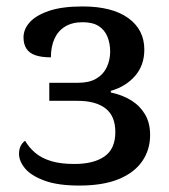

<svg xmlns="http://www.w3.org/2000/svg" viewBox="-20 -566 525 596"><path d="M226 10Q159 10 117.5 -5.5Q76 -21 57.5 -43.5Q39 -66 39 -89Q39 -102 44 -112.5Q49 -123 58 -129Q70 -108 89.5 -91.5Q109 -75 138.5 -66Q168 -57 211 -57Q271 -57 304.5 -80.5Q338 -104 338 -156Q338 -206 307.5 -229.5Q277 -253 221 -253H133V-309H222Q257 -309 279 -322Q301 -335 311.5 -357.5Q322 -380 322 -406Q322 -431 313.5 -452Q305 -473 286.5 -485Q268 -497 236 -497Q204 -497 182 -483.5Q160 -470 149 -445.5Q138 -421 138 -388Q109 -388 90 -394.5Q71 -401 62 -415Q53 -429 53 -450Q53 -475 72 -496.5Q91 -518 131.5 -532Q172 -546 236 -546Q328 -546 378 -510Q428 -474 428 -412Q428 -363 399 -330Q370 -297 324 -284V-279Q361 -271 388 -254Q415 -237 430.5 -210.5Q446 -184 446 -147Q446 -101 421.5 -65.5Q397 -30 348.5 -10Q300 10 226 10Z"/></svg>

Font: ET Text
Style: Regular
Weight: 470
Designer: Monotype Design Team
Foundry: Monotype Imaging Inc.
Version: Version 2.009